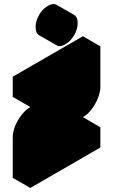

<svg xmlns="http://www.w3.org/2000/svg" viewBox="-20 -879 560 949"><path d="M130 -150Q130 -177 142 -206.5Q154 -236 174 -261.5Q194 -287 217 -300L390 -400V-500L130 -350V-450L476 -650V-450Q476 -424 464 -394Q452 -364 432.5 -338.5Q413 -313 390 -300L217 -200V-100L476 -250V-150L130 50ZM303 -660Q277 -645 259.5 -655Q242 -665 242 -695Q242 -725 259.5 -755Q277 -785 303 -800Q329 -815 346.5 -805Q364 -795 364 -765Q364 -735 346.5 -705Q329 -675 303 -660ZM390 -500V-400L303 -450V-550ZM476 -250 217 -100 130 -150 390 -300ZM390 -400 217 -300Q194 -287 174 -261.5Q154 -236 142 -206.5Q130 -177 130 -150V50L43 0V-200Q43 -227 55 -256.5Q67 -286 87 -311.5Q107 -337 130 -350L303 -450ZM476 -650 130 -450 43 -500 390 -700ZM130 -450V-350L43 -400V-500ZM347 -805Q329 -815 303 -800Q277 -785 259.5 -755Q242 -725 242 -695Q242 -665 260 -655L173 -705Q156 -715 156 -745Q156 -775 173 -805Q190 -835 217 -850Q243 -865 260 -855Z"/></svg>

Font: Nabla Normal
Style: Regular
Weight: 400
Designer: Arthur Reinders Folmer
Version: Version 1.000